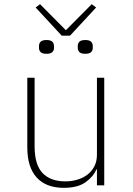

<svg xmlns="http://www.w3.org/2000/svg" viewBox="-20 -889 640 921"><path d="M445 -76H442Q428 -42 390.5 -15Q353 12 286 12Q201 12 156 -37.5Q111 -87 111 -181V-516H146V-187Q146 -99 184 -59Q222 -19 294 -19Q323 -19 350.5 -27Q378 -35 399 -51Q420 -67 432.5 -91Q445 -115 445 -147V-516H480V0H445ZM276 -718 151 -853 172 -869 296 -744 420 -869 441 -853 316 -718ZM203 -631Q183 -631 175 -639Q167 -647 167 -659V-668Q167 -681 175 -689Q183 -697 203 -697Q223 -697 231 -689Q239 -681 239 -668V-659Q239 -647 231 -639Q223 -631 203 -631ZM389 -631Q369 -631 361 -639Q353 -647 353 -659V-668Q353 -681 361 -689Q369 -697 389 -697Q409 -697 417 -689Q425 -681 425 -668V-659Q425 -647 417 -639Q409 -631 389 -631Z"/></svg>

Font: IBM Plex Mono ExtraLight
Style: Regular
Weight: 200
Monospace: yes
Designer: Mike Abbink, Paul van der Laan, Pieter van Rosmalen
Foundry: Bold Monday
Version: Version 2.3